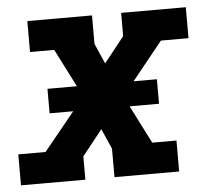

<svg xmlns="http://www.w3.org/2000/svg" viewBox="-48 -577 691 624"><g transform="rotate(-5 298.0 -265.0)"><path d="M-4 0V-101H85L186 -225H109V-305H205L142 -429H63V-530H274V-437L303 -371L369 -454V-530H580V-429H490L390 -305H466V-225H370L433 -101H512V0H301V-93L272 -159L206 -76V0Z"/></g></svg>

Font: Iosevka Slab Extended Oblique
Style: Bold
Weight: 700
Width: 7
Italic angle: -9°
Monospace: yes
Designer: Belleve Invis
Foundry: Belleve Invis
Version: Version 11.1.1; ttfautohint (v1.8.3)